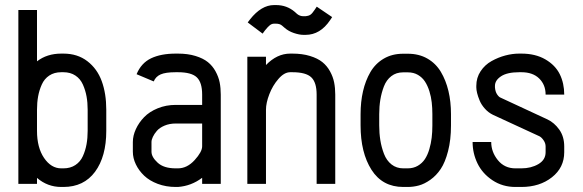

<svg xmlns="http://www.w3.org/2000/svg" viewBox="-20 -723 2291 755"><path d="M125.5 -208.5Q125.5 -142.6 153.3 -101.8Q181.2 -61 220.7 -61H229.5Q256.8 -61 276.4 -74Q295.9 -86.9 305.9 -109.1Q315.9 -131.3 320.3 -155.8Q324.7 -180.2 324.7 -208.5V-291.5Q324.7 -319.8 320.3 -344Q315.9 -368.2 305.9 -390.6Q295.9 -413.1 276.4 -426Q256.8 -439 229.5 -439H220.7Q193.4 -439 173.8 -426Q154.3 -413.1 144.3 -390.6Q134.3 -368.2 129.9 -344Q125.5 -319.8 125.5 -291.5ZM220.7 -512.2H229.5Q284.7 -512.2 323.5 -482.4Q362.3 -452.6 380.1 -403.8Q397.9 -355 397.9 -291.5V-208.5Q397.9 -107.4 353.8 -47.6Q309.6 12.2 229.5 12.2H220.7Q167 12.2 125.5 -23.4V0H52.2V-683.6H125.5V-481.9Q165 -512.2 220.7 -512.2Z M670.9 -237.3Q646.5 -237.3 627 -229Q607.4 -220.7 596.9 -208.5Q586.4 -196.3 581.1 -184.8Q575.7 -173.3 575.7 -164.6V-126.5Q575.7 -105.5 599.9 -83.3Q624 -61 670.9 -61H679.7Q715.8 -61 745.4 -93.5Q774.9 -126 774.9 -147.5V-237.3ZM670.9 -512.2H679.7Q718.8 -512.2 748.8 -502.9Q778.8 -493.7 797.4 -478.8Q815.9 -463.9 827.6 -442.4Q839.4 -420.9 843.8 -398.9Q848.1 -377 848.1 -351.1V0H774.9V-23.9Q732.4 8.3 679.7 12.2H670.9Q632.8 12.2 600.3 0Q567.9 -12.2 546.9 -32.2Q525.9 -52.2 514.2 -76.7Q502.4 -101.1 502.4 -126.5V-164.6Q502.4 -189.5 514.2 -215.1Q525.9 -240.7 546.6 -262.2Q567.4 -283.7 600.1 -297.1Q632.8 -310.5 670.9 -310.5H774.9V-351.1Q774.9 -398.9 753.9 -418.9Q732.9 -439 679.7 -439H670.9Q630.9 -439 611.6 -430.4Q592.3 -421.9 584.5 -402.8L517.1 -431.2Q535.2 -475.1 574 -493.7Q612.8 -512.2 670.9 -512.2Z M963.4 -647Q1007.8 -703.1 1057.6 -703.1H1065.4Q1107.9 -703.1 1139.2 -676.3L1148.4 -668Q1159.2 -659.2 1173.3 -659.2H1181.6Q1192.9 -660.2 1200.2 -664.8Q1207.5 -669.4 1217.8 -685.1L1225.6 -696.8L1286.1 -655.8L1278.3 -644Q1239.3 -585.9 1181.6 -585.9H1173.3Q1157.2 -585.9 1136 -593Q1114.7 -600.1 1099.6 -613.3L1089.4 -622.1Q1080.6 -629.9 1065.4 -629.9H1057.6Q1049.3 -629.9 1041.7 -624.3Q1034.2 -618.7 1022 -603.5L1012.7 -590.8L954.1 -634.8ZM1025.9 0H952.6V-500H1025.9V-467.3Q1069.3 -512.2 1121.1 -512.2H1129.9Q1168.9 -512.2 1199 -502.9Q1229 -493.7 1247.6 -478.8Q1266.1 -463.9 1277.8 -442.4Q1289.6 -420.9 1293.9 -398.9Q1298.3 -377 1298.3 -351.1V0H1225.1V-351.1Q1225.1 -398.9 1204.1 -418.9Q1183.1 -439 1129.9 -439H1121.1Q1097.7 -439 1075 -412.8Q1052.2 -386.7 1039.1 -352.5Q1025.9 -318.4 1025.9 -291.5Z M1753.4 -274.4V-229.5Q1753.4 -172.9 1741.9 -128.7Q1730.5 -84.5 1713.1 -58.6Q1695.8 -32.7 1672.4 -16.1Q1648.9 0.5 1627.2 6.3Q1605.5 12.2 1583 12.2H1565.9Q1483.9 12.2 1440.9 -55.2Q1397.9 -122.6 1397.9 -230V-273.9Q1397.9 -322.8 1407.5 -364.3Q1417 -405.8 1436.5 -439.5Q1456.1 -473.1 1489 -492.4Q1522 -511.7 1564.9 -511.7H1584Q1627.4 -511.7 1660.6 -492.7Q1693.8 -473.6 1713.6 -440.4Q1733.4 -407.2 1743.4 -365.2Q1753.4 -323.2 1753.4 -274.4ZM1584 -438.5H1564.9Q1538.1 -438.5 1518.8 -423.6Q1499.5 -408.7 1489.7 -383.3Q1480 -357.9 1475.6 -331.1Q1471.2 -304.2 1471.2 -273.9V-230Q1471.2 -199.2 1475.6 -171.6Q1480 -144 1490 -117.9Q1500 -91.8 1519.5 -76.4Q1539.1 -61 1565.9 -61H1583Q1605.5 -61 1622.8 -71Q1640.1 -81.1 1650.9 -97.4Q1661.6 -113.8 1668.2 -136.2Q1674.8 -158.7 1677.5 -181.4Q1680.2 -204.1 1680.2 -229.5V-274.4Q1680.2 -298.3 1677.7 -320.3Q1675.3 -342.3 1668.5 -364.3Q1661.6 -386.2 1651.1 -402.3Q1640.6 -418.5 1623.5 -428.5Q1606.4 -438.5 1584 -438.5Z M2125.5 -351.1Q2125.5 -389.6 2100.3 -414.3Q2075.2 -439 2030.3 -439H2021.5Q1974.6 -439 1950.4 -423.1Q1926.3 -407.2 1926.3 -385.3V-379.4Q1927.7 -362.3 1934.8 -351.8Q1941.9 -341.3 1948.7 -338.9L2132.8 -253.4Q2159.7 -240.7 2179.2 -213.4Q2198.7 -186 2198.7 -147V-124.5Q2198.7 -64 2150.4 -25.9Q2102.1 12.2 2030.3 12.2H2006.8Q1956.1 12.2 1916.5 -14.2Q1877 -40.5 1857.7 -80.3Q1838.4 -120.1 1838.4 -164.6H1911.6Q1911.6 -125.5 1937.7 -93.3Q1963.9 -61 2006.8 -61H2030.3Q2068.4 -61 2096.9 -77.6Q2125.5 -94.2 2125.5 -124.5V-147Q2125.5 -159.7 2117.7 -171.1Q2109.9 -182.6 2101.6 -187L1918.5 -271.5Q1900.4 -280.3 1886.7 -295.7Q1873 -311 1866.2 -327.4Q1859.4 -343.8 1856.2 -356.9Q1853 -370.1 1853 -379.4V-385.3Q1853 -417.5 1869.9 -442.9Q1886.7 -468.3 1913.1 -482.9Q1939.5 -497.6 1967.3 -504.9Q1995.1 -512.2 2021.5 -512.2H2030.3Q2085.4 -512.2 2124.5 -489.5Q2163.6 -466.8 2181.2 -431.2Q2198.7 -395.5 2198.7 -351.1Z"/></svg>

Font: Anka/Coder Narrow
Style: Regular
Weight: 400
Width: 3
Monospace: yes
Version: Version 001.100